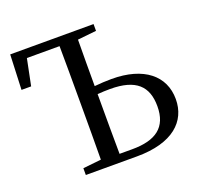

<svg xmlns="http://www.w3.org/2000/svg" viewBox="-127 -872 1047 1011"><g transform="rotate(-20 396.5 -366.5)"><path d="M392 -44C391 -143 391 -242 391 -339V-379C414 -381 437 -382 462 -382C606 -382 665 -324 665 -212C665 -94 596 -44 463 -44ZM497 -695V-733H30L22 -537H76L106 -685H289C290 -589 290 -491 290 -393V-339C290 -241 290 -144 289 -49L187 -38V0H474C675 0 769 -90 769 -214C769 -345 667 -429 487 -429C455 -429 423 -427 391 -424C391 -510 391 -598 392 -684Z"/></g></svg>

Font: Source Han Serif JP Medium
Style: Regular
Weight: 500
Designer: Ryoko NISHIZUKA 西塚涼子 (kana & ideographs); Frank Grießhammer (Latin, Greek & Cyrillic); Wenlong ZHANG 张文龙 (bopomofo); San
Foundry: Adobe Systems Incorporated
Version: Version 1.001;PS 1.001;hotconv 16.6.54;makeotf.lib2.5.65590